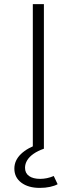

<svg xmlns="http://www.w3.org/2000/svg" viewBox="-20 -725 374 936"><path d="M140 0V-705H194V0ZM174 191Q118 191 84 165.5Q50 140 50 97Q50 57 82 26Q114 -5 174 -25L194 0Q165 10 144 24.5Q123 39 112.5 56.5Q102 74 102 93Q102 119 121.5 133Q141 147 176 147Q192 147 209 143.5Q226 140 242 133L261 173Q247 181 224 186Q201 191 174 191Z"/></svg>

Font: Nunito Sans 7pt Expanded ExtraLight
Style: Regular
Weight: 250
Width: 7
Designer: Vernon Adams
Foundry: Vernon Adams
Version: Version 3.101;gftools[0.9.27]